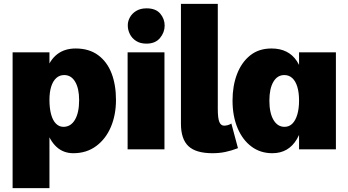

<svg xmlns="http://www.w3.org/2000/svg" viewBox="-20 -770 1795 990"><path d="M45 -500H235V200H45ZM358 20Q307 20 271.5 -12.5Q236 -45 217 -107Q198 -169 198 -255Q198 -342 217 -401Q236 -460 274.5 -490Q313 -520 370 -520Q439 -520 485.5 -486Q532 -452 555 -392.5Q578 -333 578 -255Q578 -177 551.5 -115Q525 -53 475.5 -16.5Q426 20 358 20ZM307 -116Q345 -116 366.5 -152.5Q388 -189 388 -254Q388 -314 367.5 -348.5Q347 -383 311 -383Q287 -383 270 -367.5Q253 -352 244 -323.5Q235 -295 235 -255Q235 -212 243.5 -180.5Q252 -149 268.5 -132.5Q285 -116 307 -116Z M638 -500H828V0H638ZM639 -637Q638 -658 649 -679Q660 -700 682 -713.5Q704 -727 736 -727Q783 -727 806 -700Q829 -673 829 -638Q829 -603 805 -574Q781 -545 735 -545Q703 -545 681.5 -559Q660 -573 649.5 -594.5Q639 -616 639 -637Z M1207 -6Q1173 7 1142 13.5Q1111 20 1076 20Q990 20 951.5 -16.5Q913 -53 913 -132V-750H1103V-209Q1103 -160 1111 -141Q1119 -122 1136 -122Q1143 -122 1153.5 -124.5Q1164 -127 1173 -133Z M1384 20Q1323 20 1277 -14Q1231 -48 1205 -109.5Q1179 -171 1179 -252Q1179 -327 1202 -387.5Q1225 -448 1269.5 -484Q1314 -520 1380 -520Q1468 -520 1511 -454.5Q1554 -389 1554 -258Q1554 -126 1511 -53Q1468 20 1384 20ZM1447 -116Q1471 -116 1487.5 -132.5Q1504 -149 1513 -179.5Q1522 -210 1522 -251Q1522 -293 1513 -322.5Q1504 -352 1487 -367.5Q1470 -383 1446 -383Q1410 -383 1389.5 -348Q1369 -313 1369 -251Q1369 -188 1390 -152Q1411 -116 1447 -116ZM1522 0V-500H1712V0Z"/></svg>

Font: Moderustic ExtraBold
Style: Regular
Weight: 800
Designer: Tural Alisoy
Foundry: TAFT Foundry
Version: Version 2.120